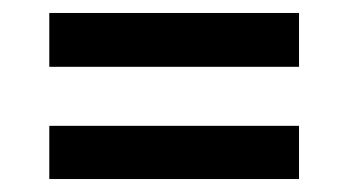

<svg xmlns="http://www.w3.org/2000/svg" viewBox="-20 -457 536 296"><path d="M56 -354V-437H441V-354ZM56 -181V-263H441V-181Z"/></svg>

Font: Bricolage Grotesque 60pt
Style: Regular
Weight: 400
Version: Version 1.001;gftools[0.9.33.dev8+g029e19f]